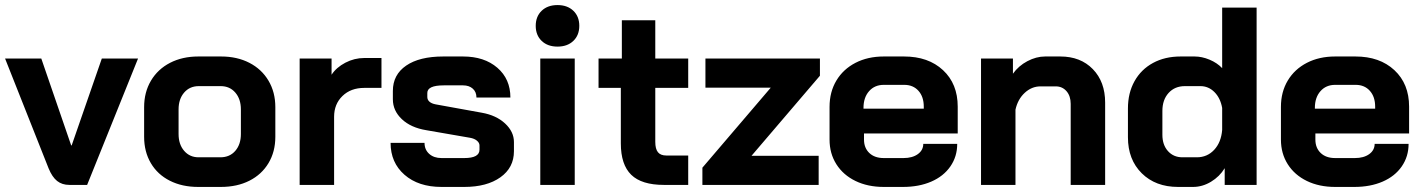

<svg xmlns="http://www.w3.org/2000/svg" viewBox="-22 -730 5617 758"><path d="M170 -65 -2 -499H141L259 -156H261L380 -499H523L322 0H252Q223 0 203.5 -15.5Q184 -31 170 -65Z M547 -190V-307Q547 -366 574 -411.5Q601 -457 649.5 -482Q698 -507 761 -507H851Q914 -507 962.5 -482Q1011 -457 1038 -411.5Q1065 -366 1065 -307V-190Q1065 -131 1038 -86Q1011 -41 962.5 -16.5Q914 8 850 8H760Q697 8 648.5 -16.5Q600 -41 573.5 -86Q547 -131 547 -190ZM848 -109Q885 -109 907 -134.5Q929 -160 929 -201V-298Q929 -339 907 -364.5Q885 -390 849 -390H763Q727 -390 705 -364.5Q683 -339 683 -298V-201Q683 -160 705 -134.5Q727 -109 762 -109Z M1161 -499H1287V-435Q1306 -464 1341.5 -482.5Q1377 -501 1416 -501H1484V-383H1416Q1363 -383 1330 -351Q1297 -319 1297 -269V0H1161Z M1520 -166H1654Q1654 -139 1672.5 -122.5Q1691 -106 1721 -106H1811Q1871 -106 1871 -139V-156Q1871 -166 1861 -174.5Q1851 -183 1834 -186L1661 -216Q1600 -226 1564.5 -259.5Q1529 -293 1529 -338V-371Q1529 -435 1581.5 -471Q1634 -507 1728 -507H1806Q1890 -507 1941.5 -462.5Q1993 -418 1993 -345H1859Q1859 -367 1844.5 -380Q1830 -393 1806 -393H1730Q1665 -393 1665 -363V-347Q1665 -336 1673.5 -328.5Q1682 -321 1698 -318L1880 -285Q1937 -275 1972 -242.5Q2007 -210 2007 -169V-133Q2007 -68 1953.5 -30Q1900 8 1811 8H1721Q1630 8 1575 -40Q1520 -88 1520 -166Z M2093 -628Q2093 -665 2116.5 -687.5Q2140 -710 2179 -710Q2218 -710 2241.5 -687.5Q2265 -665 2265 -628Q2265 -591 2241.5 -568.5Q2218 -546 2179 -546Q2140 -546 2116.5 -568.5Q2093 -591 2093 -628ZM2111 -499H2247V0H2111Z M2429 -164V-383H2341V-499H2433V-650H2565V-499H2695V-383H2565V-170Q2565 -142 2575.5 -129Q2586 -116 2609 -116H2695V0H2599Q2511 0 2470 -40Q2429 -80 2429 -164Z M2751 -68 3021 -384H2763V-499H3215V-431L2945 -115H3210V0H2751Z M3253 -179V-308Q3253 -367 3280 -412Q3307 -457 3355.5 -482Q3404 -507 3467 -507H3547Q3643 -507 3701 -453Q3759 -399 3759 -309V-203H3389V-179Q3389 -146 3410 -126Q3431 -106 3467 -106H3545Q3580 -106 3601.5 -121.5Q3623 -137 3623 -162H3757Q3757 -112 3730 -73Q3703 -34 3654.5 -13Q3606 8 3543 8H3467Q3404 8 3355.5 -15.5Q3307 -39 3280 -81.5Q3253 -124 3253 -179ZM3625 -301V-309Q3625 -348 3604 -371.5Q3583 -395 3548 -395H3467Q3431 -395 3409 -370Q3387 -345 3387 -304V-301Z M3851 -499H3977V-439Q3999 -470 4034 -488.5Q4069 -507 4104 -507H4164Q4244 -507 4292.5 -457Q4341 -407 4341 -325V0H4205V-320Q4205 -351 4188.5 -370Q4172 -389 4146 -389H4086Q4051 -389 4023.5 -363.5Q3996 -338 3987 -297V0H3851Z M4431 -188V-302Q4431 -363 4457 -409.5Q4483 -456 4530 -481.5Q4577 -507 4639 -507H4694Q4723 -507 4753 -494.5Q4783 -482 4803 -461V-700H4939V0H4813V-66Q4793 -33 4759 -12.5Q4725 8 4688 8H4629Q4540 8 4485.5 -46Q4431 -100 4431 -188ZM4703 -109Q4744 -109 4771.5 -138.5Q4799 -168 4803 -217V-304Q4796 -343 4772.5 -366.5Q4749 -390 4717 -390H4656Q4616 -390 4591.5 -363Q4567 -336 4567 -292V-198Q4567 -158 4589 -133.5Q4611 -109 4646 -109Z M5035 -179V-308Q5035 -367 5062 -412Q5089 -457 5137.5 -482Q5186 -507 5249 -507H5329Q5425 -507 5483 -453Q5541 -399 5541 -309V-203H5171V-179Q5171 -146 5192 -126Q5213 -106 5249 -106H5327Q5362 -106 5383.5 -121.5Q5405 -137 5405 -162H5539Q5539 -112 5512 -73Q5485 -34 5436.5 -13Q5388 8 5325 8H5249Q5186 8 5137.5 -15.5Q5089 -39 5062 -81.5Q5035 -124 5035 -179ZM5407 -301V-309Q5407 -348 5386 -371.5Q5365 -395 5330 -395H5249Q5213 -395 5191 -370Q5169 -345 5169 -304V-301Z"/></svg>

Font: Bai Jamjuree
Style: Bold
Weight: 700
Designer: Katatrad Aksorn Co.,Ltd.
Foundry: Cadson Demak Co.,Ltd.
Version: Version 1.000; ttfautohint (v1.6)